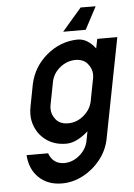

<svg xmlns="http://www.w3.org/2000/svg" viewBox="-56 -663 625 894"><g transform="rotate(-5 256.5 -216.5)"><path d="M383.8 -286.1Q385.7 -295.9 385.7 -305.2Q385.7 -332 366.2 -356Q346.7 -379.9 308.1 -379.9Q268.1 -378.9 235.8 -352.1Q203.6 -325.2 196.3 -286.1L176.3 -182.6Q174.3 -172.4 174.3 -163.1Q174.3 -136.2 193.4 -112.5Q212.4 -88.9 251.5 -88.9Q290.5 -88.9 323.2 -116.2Q356 -143.6 363.8 -182.6ZM419.4 -468.8H513.2L421.9 0Q411.6 51.8 378.2 94.2Q344.7 136.7 297.1 162.1Q249.5 187.5 197.8 187.5Q132.3 187.5 90.6 148.2Q48.8 108.9 44.4 42H145Q164.1 93.8 216.3 93.8Q255.4 93.8 287.8 66.4Q320.3 39.1 328.1 0L336.4 -43.9Q311.5 -21.5 285.2 -8.3Q258.8 4.9 233.4 4.9Q181.6 4.9 144 -20.5Q106.4 -45.9 89.4 -88.4Q78.6 -114.7 78.6 -145Q78.6 -163.1 82.5 -182.6L102.5 -286.1Q120.1 -365.7 183.3 -418.7Q246.6 -471.7 326.7 -473.6Q352.1 -473.6 373 -460.4Q394 -447.3 410.6 -424.8ZM369.6 -515.6H264.2L355 -621.1L425.3 -620.6Z"/></g></svg>

Font: Lambda
Style: Italic
Weight: 400
Italic angle: -11°
Designer: GGBotNet
Version: 0.22